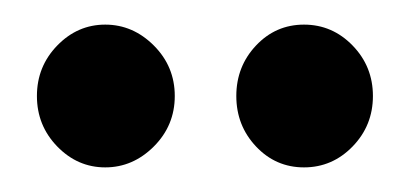

<svg xmlns="http://www.w3.org/2000/svg" viewBox="-20 -698 333 156"><path d="M266.5 -661Q283 -644 283 -620Q283 -596 266.5 -579Q250 -562 227 -562Q204 -562 188 -579Q172 -596 172 -620Q172 -644 188 -661Q204 -678 227 -678Q250 -678 266.5 -661ZM105 -661Q122 -644 122 -620Q122 -596 105 -579Q88 -562 65.5 -562Q43 -562 26.5 -579Q10 -596 10 -620Q10 -644 26.5 -661Q43 -678 65.5 -678Q88 -678 105 -661Z"/></svg>

Font: Halant SemiBold
Style: Regular
Weight: 600
Designer: Hitesh Malaviya (Devanagari), Satya Rajpurohit (Latin)
Foundry: Indian Type Foundry
Version: Version 1.101;PS 1.0;hotconv 1.0.78;makeotf.lib2.5.61930; tt